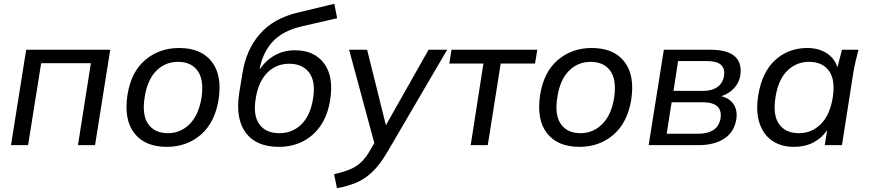

<svg xmlns="http://www.w3.org/2000/svg" viewBox="-20 -765 4580 1012"><path d="M38 0 118 -503H561L481 0H391L459 -432H197L128 0Z M859 9Q744 9 688 -63Q632 -135 652 -265Q671 -386 745.5 -449Q820 -512 924 -512Q1040 -512 1096 -440Q1152 -368 1132 -239Q1112 -118 1038 -54.5Q964 9 859 9ZM865 -63Q931 -63 979 -110.5Q1027 -158 1042 -249Q1056 -344 1022 -391.5Q988 -439 918 -439Q851 -439 804 -392Q757 -345 743 -255Q727 -160 761 -111.5Q795 -63 865 -63Z M1450 9Q1331 9 1275.5 -65Q1220 -139 1241 -276L1258 -379Q1277 -502 1349.5 -585.5Q1422 -669 1551 -699L1742 -745L1757 -669L1566 -625Q1467 -601 1415 -543Q1363 -485 1348 -398Q1380 -446 1427.5 -473Q1475 -500 1535 -500Q1636 -500 1688 -431Q1740 -362 1720 -236Q1707 -156 1669 -101.5Q1631 -47 1575 -19Q1519 9 1450 9ZM1453 -63Q1521 -63 1568.5 -109.5Q1616 -156 1630 -245Q1645 -334 1610 -381.5Q1575 -429 1504 -429Q1436 -429 1389 -382Q1342 -335 1328 -247Q1313 -157 1347 -110Q1381 -63 1453 -63Z M1756 227 1741 153Q1790 142 1824 128Q1858 114 1882.5 91Q1907 68 1928 32L1953 -11L1820 -503H1915L2014 -105L2239 -503H2337L2020 39Q1981 105 1941 142.5Q1901 180 1856 198.5Q1811 217 1756 227Z M2461 0 2528 -430H2348L2360 -503H2812L2800 -430H2619L2551 0Z M3034 9Q2919 9 2863 -63Q2807 -135 2827 -265Q2846 -386 2920.5 -449Q2995 -512 3099 -512Q3215 -512 3271 -440Q3327 -368 3307 -239Q3287 -118 3213 -54.5Q3139 9 3034 9ZM3040 -63Q3106 -63 3154 -110.5Q3202 -158 3217 -249Q3231 -344 3197 -391.5Q3163 -439 3093 -439Q3026 -439 2979 -392Q2932 -345 2918 -255Q2902 -160 2936 -111.5Q2970 -63 3040 -63Z M3399 0 3479 -503H3721Q3814 -503 3853 -468Q3892 -433 3882 -367Q3876 -329 3849 -300Q3822 -271 3782 -258Q3826 -247 3847 -215Q3868 -183 3861 -136Q3850 -69 3797.5 -34.5Q3745 0 3662 0ZM3530 -286H3686Q3733 -286 3761.5 -306.5Q3790 -327 3796 -364Q3808 -443 3709 -443H3554ZM3494 -60H3659Q3710 -60 3740.5 -80Q3771 -100 3778 -142Q3784 -184 3760 -205Q3736 -226 3685 -226H3520Z M4165 9Q4096 9 4049 -24Q4002 -57 3982.5 -118Q3963 -179 3977 -265Q3997 -386 4066.5 -449Q4136 -512 4235 -512Q4294 -512 4336.5 -485Q4379 -458 4394 -410L4418 -503H4505Q4497 -473 4490 -443Q4483 -413 4478 -384L4418 0H4327L4340 -79Q4311 -37 4267 -14Q4223 9 4165 9ZM4191 -63Q4258 -63 4306 -110.5Q4354 -158 4369 -249Q4384 -344 4349.5 -391.5Q4315 -439 4244 -439Q4177 -439 4129.5 -392Q4082 -345 4068 -255Q4052 -160 4086 -111.5Q4120 -63 4191 -63Z"/></svg>

Font: Mulish Medium
Style: Italic
Weight: 500
Italic angle: -9°
Designer: Vernon Adams
Foundry: Vernon Adams
Version: Version 3.603; ttfautohint (v1.8.3)